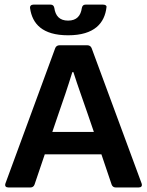

<svg xmlns="http://www.w3.org/2000/svg" viewBox="-20 -824 646 844"><path d="M279.3 -668.9C395.5 -668.9 440.4 -722.7 448.2 -793C449.2 -799.8 442.4 -803.7 432.6 -803.7H356.4C346.7 -803.7 341.8 -798.8 339.8 -789.1C335 -754.9 317.4 -733.4 279.3 -733.4C241.2 -733.4 223.6 -754.9 218.8 -789.1C216.8 -798.8 211.9 -803.7 202.1 -803.7H127C117.2 -803.7 110.4 -797.9 112.3 -787.1C122.1 -719.7 166 -668.9 279.3 -668.9ZM488.3 0H589.8C600.6 0 606.4 -5.9 602.5 -17.6L382.8 -612.3C379.9 -620.1 373 -625 364.3 -625H241.2C232.4 -625 225.6 -620.1 222.7 -612.3L3.9 -17.6C0 -5.9 5.9 0 16.6 0H114.3C123 0 128.9 -4.9 131.8 -12.7L176.8 -145.5H425.8L470.7 -12.7C473.6 -4.9 479.5 0 488.3 0ZM210 -244.1 236.3 -321.3C256.8 -379.9 278.3 -442.4 297.9 -506.8H302.7C323.2 -442.4 341.8 -392.6 366.2 -321.3L392.6 -244.1Z"/></svg>

Font: Ed Sans Neue SemiBold
Style: Regular
Weight: 600
Designer: Stephen Hutchings
Version: Version 1.004;PS 001.004;hotconv 1.0.88;makeotf.lib2.5.64775